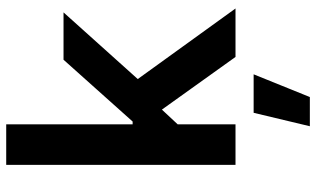

<svg xmlns="http://www.w3.org/2000/svg" viewBox="-217 -550 1003 609"><g transform="rotate(-90 284.5 -245.5)"><path d="M183.2 -171.2 182.9 -326.3H203.5L399.5 -545.5H549.7L308.6 -277H282ZM66.1 0V-727.3H194.6V0ZM408.4 0 230.8 -248.2 317.5 -338.8 562.1 0ZM188.6 235.8 231.2 57.5H353.3L281.2 235.8Z"/></g></svg>

Font: InterMG SemiBold
Style: Regular
Weight: 600
Designer: Rasmus Andersson
Foundry: rsms
Version: Version 3.019;December 26, 2023;FontCreator 15.0.0.2955 64-b